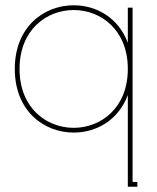

<svg xmlns="http://www.w3.org/2000/svg" viewBox="-20 -493 593 727"><path d="M464 -232C464 -84 362 -9 259 -9C156 -9 54 -84 54 -232C54 -380 156 -455 259 -455C362 -455 464 -380 464 -232ZM464 -464V-331C428 -427 344 -473 259 -473C147 -473 36 -392 36 -232C36 -72 147 9 259 9C344 9 428 -37 464 -133V214H500V196H482V-464Z"/></svg>

Font: Rawengulk
Style: Light
Weight: 300
Version: Version 0.9